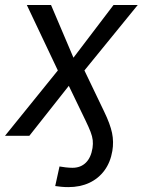

<svg xmlns="http://www.w3.org/2000/svg" viewBox="-39 -556 583 786"><path d="M240.7 210Q226.1 210 212.4 208.7Q198.7 207.5 187 205.6L204.6 125.5Q214.4 127.4 230.2 129.2Q246.1 130.9 257.8 130.9Q291 130.9 312.3 110.1Q333.5 89.4 339.8 49.8Q342.3 32.7 340.6 17.6Q338.9 2.4 331.8 -16.1Q324.7 -34.7 311 -63L242.7 -204.6L81.1 0H-18.6L197.8 -267.6L70.8 -535.6H169.9L261.7 -319.8L425.8 -535.6H524.9L306.6 -267.6L387.2 -99.6Q412.1 -48.3 419.7 -11.7Q427.2 24.9 420.9 62Q413.1 108.4 388.7 141.6Q364.3 174.8 326.7 192.4Q289.1 210 240.7 210Z"/></svg>

Font: Inter 20pt
Style: Italic
Weight: 400
Italic angle: -9.3988°
Version: Version 4.001;git-66647c0bb